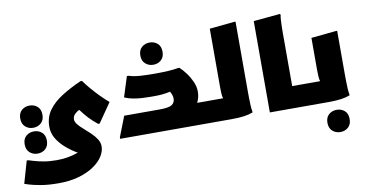

<svg xmlns="http://www.w3.org/2000/svg" viewBox="-135 -1015 2926 1532"><g transform="rotate(-10 1327.5 -248.5)"><path d="M228 264Q143 264 82 253Q21 242 -11.5 231.5Q-44 221 -44 221L8 41H20Q31 44 61.5 53.5Q92 63 138.5 71.5Q185 80 245 80Q297 80 341 71.5Q385 63 420 50Q374 24 331 -12.5Q288 -49 260 -94Q232 -139 232 -192Q232 -269 272.5 -325Q313 -381 382.5 -425Q452 -469 540 -508H552Q574 -477 606 -439.5Q638 -402 673 -366.5Q708 -331 740 -304L632 -148H620Q579 -181 549.5 -212.5Q520 -244 491 -284Q471 -276 453.5 -258.5Q436 -241 436 -216Q436 -196 454 -174Q472 -152 499 -129Q526 -106 553 -80Q580 -54 598 -26Q616 2 616 33Q616 73 590 114Q564 155 513.5 189Q463 223 391.5 243.5Q320 264 228 264ZM105 -207Q68 -207 41.5 -230.5Q15 -254 15 -297Q15 -341 41.5 -364Q68 -387 105 -387Q143 -387 169 -364Q195 -341 195 -297Q195 -254 169 -230.5Q143 -207 105 -207ZM104 2Q67 2 40.5 -21.5Q14 -45 14 -88Q14 -132 40.5 -155Q67 -178 104 -178Q142 -178 168 -155Q194 -132 194 -88Q194 -45 168 -21.5Q142 2 104 2Z M1136 -536Q1099 -536 1072.5 -559.5Q1046 -583 1046 -626Q1046 -670 1072.5 -693Q1099 -716 1136 -716Q1174 -716 1200 -693Q1226 -670 1226 -626Q1226 -583 1200 -559.5Q1174 -536 1136 -536ZM772 -12 836 -176H1124Q1198 -176 1223 -193Q1248 -210 1248 -242Q1248 -260 1242 -275Q1236 -290 1230 -301Q1191 -293 1162 -290.5Q1133 -288 1104 -288H1064Q1039 -288 1002.5 -290Q966 -292 928.5 -299Q891 -306 860 -320L912 -484H924Q965 -471 1016 -467.5Q1067 -464 1116 -464H1148Q1199 -464 1246.5 -467Q1294 -470 1324 -476H1336Q1361 -453 1386.5 -419Q1412 -385 1430 -345Q1448 -305 1448 -264Q1448 -241 1443 -219Q1438 -197 1427 -176H1533V-20L1513 0H772Z M1513 0V-156L1533 -176H1637Q1632 -192 1630.5 -214Q1629 -236 1629 -264V-741L1829 -761H1841V-192Q1841 -172 1841.5 -141Q1842 -110 1843.5 -80Q1845 -50 1849 -32V-24Q1819 -12 1777.5 -6Q1736 0 1673 0Z M1985 -740 2201 -760 2205 -752Q2201 -734 2199.5 -707Q2198 -680 2197.5 -652Q2197 -624 2197 -604V-176H2319V-20L2299 0H1985Z M2299 0V-156L2319 -176H2423Q2418 -193 2416.5 -216.5Q2415 -240 2415 -268V-528L2615 -548H2627V-192Q2627 -172 2627.5 -141Q2628 -110 2629.5 -80Q2631 -50 2635 -32V-24Q2605 -12 2563.5 -6Q2522 0 2459 0ZM2423 162Q2423 118 2449.5 95Q2476 72 2513 72Q2551 72 2577 95Q2603 118 2603 162Q2603 205 2577 228.5Q2551 252 2513 252Q2476 252 2449.5 228.5Q2423 205 2423 162Z"/></g></svg>

Font: Kufam Black
Style: Italic
Weight: 900
Italic angle: -11°
Designer: Artur Schmal
Foundry: Original Type
Version: Version 1.301; ttfautohint (v1.8.3)